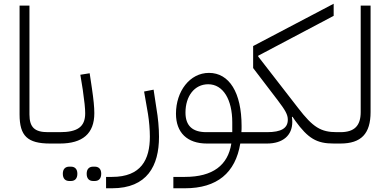

<svg xmlns="http://www.w3.org/2000/svg" viewBox="-20 -770 2089 1030"><path d="M249 0H266L282 -16V-61H237C167 -61 138 -86 138 -156V-740H85V-156C85 -41 127 0 249 0Z M480 201H488C509 201 523 189 523 162C523 136 509 124 488 124H480C459 124 445 136 445 162C445 189 459 201 480 201ZM352 201H360C381 201 395 189 395 162C395 136 381 124 360 124H352C331 124 317 136 317 162C317 189 331 201 352 201ZM266 0H301C423 0 486 -53 486 -163C486 -195 482 -236 473 -297L461 -377L411 -369L424 -289C433 -227 437 -189 437 -162C437 -89 395 -61 301 -61H282L266 -45Z M549 240H581C770 240 833 119 833 -36C833 -84 828 -138 819 -190L804 -289L753 -279L774 -158C780 -121 784 -74 784 -37C784 86 737 179 581 179H549Z M910 240H972C1145 240 1243 157 1269 0H1308L1324 -16V-61H1275C1276 -71 1276 -82 1276 -94C1276 -273 1210 -379 1101 -379C998 -379 924 -280 924 -160C924 -59 984 0 1090 0H1221C1203 116 1122 179 972 179H910ZM975 -166C975 -254 1023 -318 1097 -318C1177 -318 1226 -236 1226 -114V-61H1087C1012 -61 975 -96 975 -166Z M1308 0H1412C1497 0 1548 -43 1548 -116C1548 -125 1547 -134 1546 -142L1549 -144L1564 -122C1633 -27 1679 0 1770 0L1787 -16V-61C1701 -61 1659 -87 1579 -191L1365 -467V-471L1770 -685V-750L1338 -523V-405L1470 -232C1511 -178 1524 -155 1524 -128C1524 -82 1489 -61 1412 -61H1324L1308 -45Z M1771 0H1806C1918 0 1968 -53 1968 -169V-740H1915V-169C1915 -95 1881 -61 1806 -61H1787L1771 -45Z"/></svg>

Font: IBM Plex Arabic Light
Style: Regular
Weight: 300
Designer: Mike Abbink, Paul van der Laan, Pieter van Rosmalen, Wael Morcos, Khajak Apelian
Foundry: Bold Monday
Version: Version 1.0